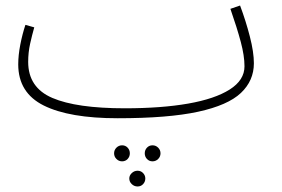

<svg xmlns="http://www.w3.org/2000/svg" viewBox="-20 -407 1019 695"><path d="M406 21Q231 21 138.5 -25Q46 -71 46 -174Q46 -207 53.5 -245.5Q61 -284 72 -317L104 -308Q96 -280 89 -248.5Q82 -217 82 -183Q82 -90 169.5 -52.5Q257 -15 432 -15Q564 -15 661 -32Q758 -49 811.5 -83Q865 -117 865 -167Q865 -205 851.5 -255.5Q838 -306 814 -375L849 -387Q870 -331 884.5 -274.5Q899 -218 899 -178Q899 -115 852 -70.5Q805 -26 697 -2.5Q589 21 406 21ZM532 119Q544 119 552.5 127.5Q561 136 561 148Q561 160 552.5 168.5Q544 177 532 177Q520 177 512 168.5Q504 160 504 148Q504 136 512 127.5Q520 119 532 119ZM422 119Q434 119 442 127.5Q450 136 450 148Q450 160 442 168.5Q434 177 422 177Q410 177 401.5 168.5Q393 160 393 148Q393 136 401.5 127.5Q410 119 422 119ZM478 211Q490 211 498 219.5Q506 228 506 239Q506 251 498 259.5Q490 268 478 268Q466 268 457 259.5Q448 251 448 239Q448 228 457 219.5Q466 211 478 211Z"/></svg>

Font: Noto Sans Arabic UI XLt
Style: Regular
Weight: 200
Designer: Monotype Design Team, Nadine Chahine and Nizar Qandah
Foundry: Monotype Imaging Inc.
Version: Version 2.010; ttfautohint (v1.8.4.7-5d5b)